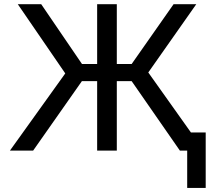

<svg xmlns="http://www.w3.org/2000/svg" viewBox="-20 -720 1042 918"><path d="M27.5 0 292 -369 65 -700H177L372 -414H444.5V-700H538.5V-414H609.5L810 -700H918.5L689 -373.5L893 -86.5H963.5V178.5H875V0H840L609.5 -332H538.5V0H444.5V-332H371.5L138.5 0Z"/></svg>

Font: Geologica Light
Style: Regular
Weight: 300
Designer: Sindre Bremnes, Frode Helland
Foundry: Monokrom Skriftforlag AS
Version: Version 1.010; ttfautohint (v1.8.4.7-5d5b);gftools[0.9.28]